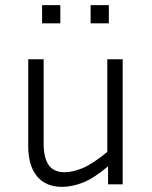

<svg xmlns="http://www.w3.org/2000/svg" viewBox="-20 -718 593 748"><path d="M401 0V-70Q345 -23 302.5 -6.5Q260 10 222 10Q158 10 124 -31.5Q90 -73 90 -149V-487H150V-160Q150 -102 170 -74.5Q190 -47 232 -47Q262 -47 300.5 -62.5Q339 -78 398 -126V-487H458V0ZM215 -627H144V-698H215ZM404 -627H333V-698H404Z"/></svg>

Font: Inria Sans Light
Style: Regular
Weight: 300
Designer: Black Foundry Team
Foundry: Black Foundry
Version: Version 1.2; ttfautohint (v1.8.3)